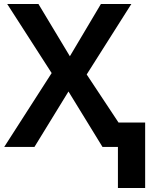

<svg xmlns="http://www.w3.org/2000/svg" viewBox="-20 -734 765 959"><path d="M569 205V0H492L322 -277L152 0H1L238 -369L16 -714H172L329 -453L484 -714H636L413 -362L572 -122H705V205Z"/></svg>

Font: Noto Sans UI
Style: Bold
Weight: 700
Designer: Monotype Design Team
Foundry: Monotype Imaging Inc.
Version: Version 1.901